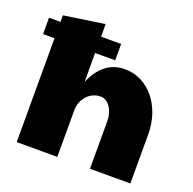

<svg xmlns="http://www.w3.org/2000/svg" viewBox="-130 -814 942 938"><g transform="rotate(20 341.5 -345.0)"><path d="M-7.3 -625H52.2V-659.2L263.2 -690.4V-625H367.7V-540H263.2V-389.6Q288.6 -451.2 330.3 -483.4Q372.1 -515.6 428.2 -515.6Q473.6 -515.6 512.7 -496.1Q551.8 -476.6 580.8 -441.7Q609.9 -406.7 626.5 -358.9Q643.1 -311 643.1 -253.9V0H433.1V-250Q433.1 -269 427.7 -287.1Q422.4 -305.2 413.1 -319.1Q403.8 -333 390.9 -341.3Q377.9 -349.6 362.8 -349.6Q341.3 -349.6 323 -341.1Q304.7 -332.5 291.5 -317.9Q278.3 -303.2 270.8 -283.9Q263.2 -264.6 263.2 -243.2V0H52.2V-540H-7.3Z"/></g></svg>

Font: Paytone One
Style: Regular
Weight: 400
Designer: vernon adams
Foundry: vernon adams
Version: 1.000